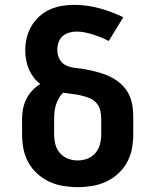

<svg xmlns="http://www.w3.org/2000/svg" viewBox="-20 -763 640 791"><path d="M300 8Q270 8 240 3Q210 -2 183 -14.5Q156 -27 133.5 -47.5Q111 -68 96.5 -94.5Q82 -121 76.5 -150.5Q71 -180 71 -210V-273Q71 -294 75 -315Q79 -336 88.5 -355Q98 -374 113 -390Q128 -406 146 -417Q130 -429 118 -445Q106 -461 98.5 -479Q91 -497 87.5 -516.5Q84 -536 84 -556Q84 -581 90 -606.5Q96 -632 109 -654.5Q122 -677 141.5 -695Q161 -713 184.5 -723.5Q208 -734 233.5 -738.5Q259 -743 285 -743Q338 -743 389.5 -729Q441 -715 488 -692L428 -594Q413 -602 397 -608.5Q381 -615 364 -620.5Q347 -626 330 -629.5Q313 -633 295 -633Q280 -633 264.5 -628.5Q249 -624 237.5 -613.5Q226 -603 221 -588Q216 -573 216 -557Q216 -537 225.5 -519Q235 -501 253.5 -493Q272 -485 292 -483Q312 -481 331.5 -477.5Q351 -474 370.5 -469Q390 -464 409 -457.5Q428 -451 445.5 -441Q463 -431 478 -417.5Q493 -404 503.5 -387.5Q514 -371 520 -351.5Q526 -332 527.5 -312Q529 -292 529 -273V-210Q529 -180 523.5 -150.5Q518 -121 503.5 -94.5Q489 -68 466.5 -47.5Q444 -27 417 -14.5Q390 -2 360 3Q330 8 300 8ZM300 -102Q321 -102 340.5 -109.5Q360 -117 373.5 -133Q387 -149 392 -169Q397 -189 397 -210V-273Q397 -291 393 -308.5Q389 -326 376.5 -339.5Q364 -353 347 -359.5Q330 -366 312.5 -370Q295 -374 277 -376Q259 -378 241 -381Q230 -372 222.5 -358.5Q215 -345 210.5 -331Q206 -317 204.5 -302Q203 -287 203 -273V-210Q203 -189 208 -169Q213 -149 226.5 -133Q240 -117 259.5 -109.5Q279 -102 300 -102Z"/></svg>

Font: Iosevka Extrabold Extended
Style: Regular
Weight: 800
Width: 7
Monospace: yes
Designer: Belleve Invis
Foundry: Belleve Invis
Version: Version 32.5.0; ttfautohint (v1.8.4)